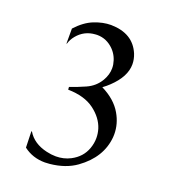

<svg xmlns="http://www.w3.org/2000/svg" viewBox="-133 -802 802 912"><g transform="rotate(20 268.5 -345.5)"><path d="M354 -31.7Q301.3 5.9 223.1 13.7Q210.9 15.1 199.2 15.1Q136.7 15.1 90.8 -20.5L88.4 -102.1H91.3Q121.6 -51.3 190.4 -35.6Q215.3 -29.8 237.8 -29.8Q277.8 -29.8 311.5 -47.4Q361.8 -73.7 379.9 -123.5Q389.6 -150.4 389.6 -177.2Q389.6 -200.2 382.8 -222.7Q367.2 -272.5 317.9 -309.3Q268.6 -346.2 185.1 -347.7L184.1 -361.3Q217.8 -372.1 261.2 -391.4Q304.7 -410.6 328.1 -450.2Q346.7 -481.9 346.7 -514.2Q346.7 -523.4 345.2 -533.2Q337.9 -574.2 311 -602.1Q274.9 -639.2 225.6 -639.2Q221.2 -639.2 217.3 -638.7Q162.1 -635.3 127 -592.8Q110.8 -573.2 104.5 -550.8H102.5V-626.5Q143.6 -671.4 187.5 -688.7Q231.4 -706.1 272 -706.1Q383.3 -704.6 420.4 -616.2Q430.7 -590.3 430.7 -564.9Q430.7 -502.4 365.7 -440.9Q352.1 -427.7 333.5 -414.1Q403.8 -379.4 435.5 -324.2Q463.4 -275.9 463.4 -223.6Q463.4 -216.3 462.9 -209Q454.1 -103.5 354 -31.7Z"/></g></svg>

Font: Caudex
Style: Regular
Weight: 400
Version: Version 1.01